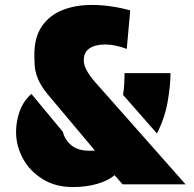

<svg xmlns="http://www.w3.org/2000/svg" viewBox="-20 -747 786 777"><path d="M175 -363Q146 -398 134 -427Q122 -456 120.5 -480.5Q119 -505 119 -526Q119 -597 150 -641.5Q181 -686 233.5 -706.5Q286 -727 352 -727Q389 -727 428 -721.5Q467 -716 507 -705L493 -549Q472 -557 449.5 -562Q427 -567 406 -567Q366 -567 342.5 -551.5Q319 -536 319 -502Q319 -468 363 -417L731 -1H476L444 -38Q416 -15 372 -2.5Q328 10 275 10Q204 10 152 -22.5Q100 -55 72.5 -106Q45 -157 45 -213Q45 -254 59 -295Q73 -336 107 -367L234 -214Q243 -180 269.5 -158.5Q296 -137 342 -137Q347 -137 352.5 -137Q358 -137 364 -138ZM615 -207 478 -363Q482 -388 483 -411Q484 -434 484 -451H670Q670 -402 658.5 -335.5Q647 -269 615 -207Z"/></svg>

Font: Protest Guerrilla
Style: Regular
Weight: 400
Designer: Octavio Pardo
Foundry: Ashler Design
Version: Version 2.005; ttfautohint (v1.8.4.7-5d5b)